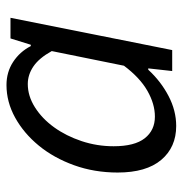

<svg xmlns="http://www.w3.org/2000/svg" viewBox="-6 -532 550 577"><g transform="rotate(-90 268.5 -243.0)"><path d="M39 -164Q39 -234 61 -295Q83 -356 120 -401Q157 -446 204 -472Q251 -498 302 -498Q341 -498 371.5 -478Q402 -458 419 -425H423L442 -486H504L407 0H344L352 -72H348Q313 -34 269 -11Q225 12 179 12Q115 12 77 -33Q39 -78 39 -164ZM207 -52Q245 -52 284.5 -74.5Q324 -97 360 -145L404 -362Q383 -400 358 -417Q333 -434 305 -434Q269 -434 235 -412.5Q201 -391 175 -355Q149 -319 133.5 -272.5Q118 -226 118 -176Q118 -113 142 -82.5Q166 -52 207 -52Z"/></g></svg>

Font: mr_Source Sans Pro
Style: Italic
Weight: 400
Italic angle: -11°
Designer: Paul D. Hunt
Foundry: Adobe Systems Incorporated
Version: Version 1.036;July 10, 2024;FontCreator 11.5.0.2430 64-bit